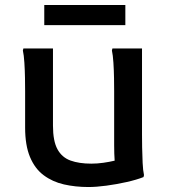

<svg xmlns="http://www.w3.org/2000/svg" viewBox="-20 -740 682 772"><path d="M336 12Q283 12 237 1.5Q191 -9 155.5 -35.5Q120 -62 100.5 -109Q81 -156 81 -227V-374Q81 -394 80.5 -425.5Q80 -457 78 -488Q76 -519 72 -537L74 -545H193V-235Q193 -173 211 -140Q229 -107 263.5 -94.5Q298 -82 347 -82Q371 -82 395.5 -85.5Q420 -89 441 -94Q440 -107 439.5 -123Q439 -139 439 -156V-374Q439 -394 438.5 -425.5Q438 -457 436 -488Q434 -519 430 -537L432 -545H551V-199Q551 -179 551.5 -147.5Q552 -116 553.5 -85Q555 -54 559 -36L557 -28Q529 -17 489 -8Q449 1 408 6.5Q367 12 336 12ZM158 -720H484V-639H158Z"/></svg>

Font: Kufam Medium
Style: Regular
Weight: 500
Designer: Wael Morcos, Artur Schmal
Foundry: Original Type
Version: Version 1.300; ttfautohint (v1.8.3)